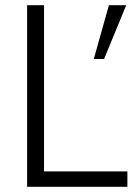

<svg xmlns="http://www.w3.org/2000/svg" viewBox="-20 -717 525 737"><path d="M469 0H84V-697H149V-59H469ZM379.5 -490.5H340L398 -697H464.5Z"/></svg>

Font: Acari Sans Neue
Style: Regular
Weight: 400
Designer: Alfredo Marco Pradil (font), Cristiano Sobral (main changes)
Foundry: Hanken Design Co. (font), Cristiano Sobral (main changes)
Version: Version 2.459;March 19, 2022;FontCreator 14.0.0.2808 64-bit;